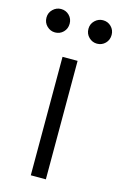

<svg xmlns="http://www.w3.org/2000/svg" viewBox="-153 -751 502 800"><g transform="rotate(15 98.5 -351.0)"><path d="M65 0V-511H130V0ZM8 -601Q-12 -601 -27 -615.5Q-42 -630 -42 -652Q-42 -673 -27 -687.5Q-12 -702 8 -702Q29 -702 43.5 -687.5Q58 -673 58 -652Q58 -630 43.5 -615.5Q29 -601 8 -601ZM189 -601Q169 -601 154 -615.5Q139 -630 139 -652Q139 -673 154 -687.5Q169 -702 189 -702Q210 -702 224.5 -687.5Q239 -673 239 -652Q239 -630 224.5 -615.5Q210 -601 189 -601Z"/></g></svg>

Font: TikTok Sans 24pt Light
Style: Regular
Weight: 300
Version: Version 4.000